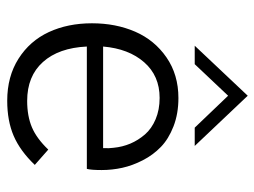

<svg xmlns="http://www.w3.org/2000/svg" viewBox="-112 -628 747 564"><g transform="rotate(90 262.0 -345.5)"><path d="M113.8 -543.5 260.7 -699.2 408.2 -543.5H354.5L260.7 -641.6L168 -543.5ZM275.4 7.3Q204.1 7.3 151.9 -25.9Q99.6 -59.1 73.7 -115Q47.9 -170.9 47.9 -241.7Q47.9 -311.5 72.5 -368.4Q97.2 -425.3 147.9 -460.4Q198.7 -495.6 267.6 -495.6Q313.5 -495.6 350.6 -481.2Q387.7 -466.8 411.1 -444.1Q434.6 -421.4 450.2 -391.1Q465.8 -360.8 472.4 -330.8Q479 -300.8 479 -270Q479 -239.3 475.6 -226.6H116.2Q120.1 -144 161.6 -97.7Q203.1 -51.3 275.9 -51.3Q320.3 -51.3 353.3 -65.2Q386.2 -79.1 418.9 -113.3L463.9 -73.7Q422.9 -30.8 378.7 -11.7Q334.5 7.3 275.4 7.3ZM116.2 -274.4H414.6Q415.5 -293 413.6 -305.2Q411.1 -331.1 401.4 -354.2Q391.6 -377.4 374.5 -397.2Q357.4 -417 329.6 -428.7Q301.8 -440.4 267.1 -440.4Q202.1 -440.4 162.4 -395Q122.6 -349.6 116.2 -274.4Z"/></g></svg>

Font: HK Grotesk Legacy
Style: Regular
Weight: 400
Designer: Alfredo Marco Pradil
Foundry: Hanken Design Co.
Version: Version 2.022;PS 002.022;hotconv 1.0.88;makeotf.lib2.5.64775